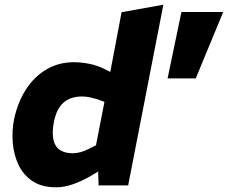

<svg xmlns="http://www.w3.org/2000/svg" viewBox="-20 -790 971 818"><path d="M219 8Q158 8 119 -18Q80 -44 59.5 -86.5Q39 -129 34.5 -180.5Q30 -232 40 -282Q55 -353 90 -408Q125 -463 177.5 -494Q230 -525 295 -525Q326 -525 361 -518Q396 -511 429 -494L491 -463L439 -426L498 -738L676 -770L526 0H400L397 -96L380 -125L425 -356L395 -367Q382 -371 364.5 -375Q347 -379 329 -379Q299 -379 275 -368.5Q251 -358 234 -334Q217 -310 209 -267Q201 -222 208 -193Q215 -164 236 -150.5Q257 -137 290 -137Q306 -137 324 -142Q342 -147 359 -156L393 -173L414 -69L368 -41Q330 -19 292 -5.5Q254 8 219 8ZM694 -456 753 -739H931L814 -456Z"/></svg>

Font: REM
Style: Bold Italic
Weight: 700
Italic angle: -11°
Designer: Octavio Pardo
Foundry: Ashler Design
Version: Version 1.005;gftools[0.9.28]